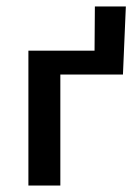

<svg xmlns="http://www.w3.org/2000/svg" viewBox="-20 -575 425 595"><path d="M370 -555 361 -344H167V0H68V-418H273L274 -555Z"/></svg>

Font: Ysabeau Semibold
Style: Regular
Weight: 600
Designer: Christian Thalmann (Catharsis Fonts)
Version: Version 0.003